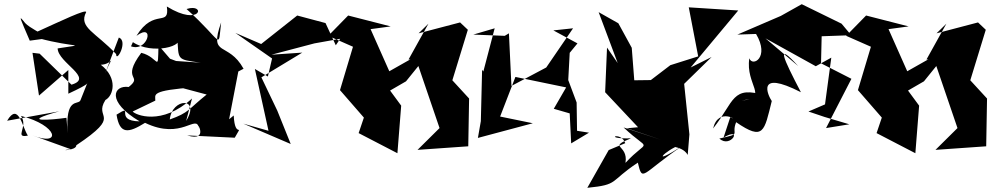

<svg xmlns="http://www.w3.org/2000/svg" viewBox="-20 -633 4737 916"><path d="M364 -155C354 -129 290 -175 303 3L297 -71C227 -61 64 -47 263 -102L14 -57C68 -148 86 -26 113 14C45 27 117 -28 80 -80C257 -35 276 68 135 13L318 79C247 86 346 87 344 60C569 -90 424 -63 483 -156C521 -176 544 -260 461 -324C522 -326 525 -389 482 -284L547 -454C593 -437 534 -331 534 -375C437 -479 353 -502 391 -575C393 -592 271 -533 158 -482C192 -466 121 -500 100 -523C63 -570 77 -545 122 -439L226 -453C180 -466 306 -485 167 -477L163 -451C340 -403 402 -426 255 -402C257 -333 431 -261 321 -229L169 -377L135 -381L166 -177L306 -299V-186C418 -238 391 -235 397 -238Z M1073 -64 1117 -292 1142 -305C1068 -439 975 -356 1035 -526C1019 -391 1047 -431 870 -590C964 -620 940 -501 776 -602C790 -500 715 -598 631 -462C721 -528 686 -383 605 -412L614 -432C704 -370 870 -413 826 -457C833 -346 820 -350 937 -334L820 -342L791 -353L736 -417C733 -279 739 -360 654 -381C554 -247 666 -275 594 -218C521 -228 486 -149 646 -54C520 -56 625 -142 536 -86C551 10 593 2 672 -47C848 38 916 -92 929 -22C912 -65 982 46 873 13L1100 24C1145 -55 1101 37 1095 -82ZM721 -153C722 -182 693 -201 914 -217L831 -218L966 -182C877 -111 883 -96 790 -63C800 -166 939 -172 868 -56L896 -163C751 -31 626 -85 613 -101Z M1582 -417 1533 -523 1398 -559 1226 -423 1103 -476 1278 -354 1258 -268 1196 -304 1261 -9 1141 -43 1367 54 1303 -105 1227 -264 1422 -382 1275 -372 1480 -426 1603 -448Z M2024 -520 1929 -349 1938 -350 1703 -217 1856 -251 1748 -494 1844 -507 1641 -559 1546 -462 1664 -410 1602 -203 1716 -72 1691 2 1876 98 1894 -129 1841 -201 1917 -245 1976 -318 2077 -22 1972 82 2214 65 2218 -163 2116 -274 2128 -217 2212 -491 2175 -526 1977 -474Z M2790 0 2733 -9 2731 -144 2691 -251 2698 -381 2735 -426 2620 -488 2714 -498 2586 -311 2420 -223 2408 -474 2388 -462 2238 -468 2340 -498 2286 -292 2280 -300 2274 -55 2260 25 2522 -45 2366 -77 2439 -266 2681 -216 2622 -114 2698 -92 2705 51Z M2884 83 2782 263C2935 248 2885 234 3023 143C3046 241 3041 194 3237 62C3076 166 3152 84 3226 58C3140 73 3232 54 3261 106L3269 8L3244 -233L3375 -361L3275 -311L3502 -583L3266 -598L3311 -364L3178 -322L3085 -251L3006 -250L2994 -405L2930 -522L2836 -575L2927 -332L2876 -406L2867 -193L3024 -26L2971 -21L3134 34L2955 -25C3085 98 3077 22 2964 144C2979 54 2876 73 2990 27C2849 31 2943 -10 2963 50Z M3995 -520 3805 -613 3705 -557 3498 -468 3587 -471C3654 -358 3569 -312 3555 -355C3535 -228 3651 -168 3519 -153L3634 -176C3470 -229 3485 -149 3382 -20C3408 -127 3511 -49 3464 -74L3432 23C3527 -32 3466 78 3412 28C3523 3 3466 14 3492 -50C3624 41 3626 -7 3662 -151C3644 -177 3584 -304 3801 -193C3715 -358 3679 -437 3788 -318L3632 -450L3872 -317L3946 -358L3916 -135L3837 -101L3914 -75L4032 -40L3921 -22L4042 -257L3897 -331L3900 -460L4041 -465Z M4495 -520 4400 -349 4409 -350 4174 -217 4327 -251 4219 -494 4315 -507 4112 -559 4017 -462 4135 -410 4073 -203 4187 -72 4162 2 4347 98 4365 -129 4312 -201 4388 -245 4447 -318 4548 -22 4443 82 4685 65 4689 -163 4587 -274 4599 -217 4683 -491 4646 -526 4448 -474Z"/></svg>

Font: Asimov Silicon
Style: Regular
Weight: 400
Designer: Google
Version: Version 2.000980; 2014